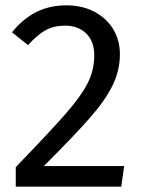

<svg xmlns="http://www.w3.org/2000/svg" viewBox="-20 -699 535 719"><path d="M429 -496Q429 -435 401.5 -379Q374 -323 317 -258Q260 -193 144 -77H445L434 0H39V-73Q173 -212 229 -276.5Q285 -341 309 -389Q333 -437 333 -492Q333 -544 303 -573.5Q273 -603 223 -603Q182 -603 151 -586Q120 -569 85 -530L25 -578Q66 -629 116 -654Q166 -679 228 -679Q288 -679 333.5 -655Q379 -631 404 -589.5Q429 -548 429 -496Z"/></svg>

Font: FiraGOUPP
Style: Medium
Weight: 400
Designer: bBox Type
Foundry: bBox Type GmbH
Version: Version 1.001